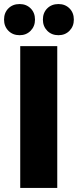

<svg xmlns="http://www.w3.org/2000/svg" viewBox="-32 -929 385 949"><path d="M68 -701H251V0H68ZM141 -832Q141 -799 119.5 -777Q98 -755 65 -755Q31 -755 9.5 -777Q-12 -799 -12 -832Q-12 -866 9.5 -887.5Q31 -909 65 -909Q98 -909 119.5 -887.5Q141 -866 141 -832ZM333 -832Q333 -799 311.5 -777Q290 -755 257 -755Q223 -755 201.5 -777Q180 -799 180 -832Q180 -866 201.5 -887.5Q223 -909 257 -909Q290 -909 311.5 -887.5Q333 -866 333 -832Z"/></svg>

Font: Montserrat V1
Style: Bold
Weight: 700
Designer: Julieta Ulanovsky
Foundry: Julieta Ulanovsky
Version: Version 6.001